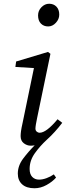

<svg xmlns="http://www.w3.org/2000/svg" viewBox="-20 -764 352 1024"><path d="M237 -623Q213 -623 198 -638.5Q183 -654 183 -682Q183 -707 201 -725.5Q219 -744 242 -744Q266 -744 281 -728.5Q296 -713 296 -686Q296 -662 278 -642.5Q260 -623 237 -623ZM90 -38Q90 -49 92 -64.5Q94 -80 101 -111L161 -401L62 -407L66 -436L236 -487L249 -477L178 -135Q174 -116 171.5 -101Q169 -86 169 -78Q169 -68 176 -62Q183 -56 191 -56Q227 -56 287 -128L312 -109Q293 -84 272 -61Q251 -38 229 -18Q194 14 166 53Q138 92 138 137Q138 165 152 179.5Q166 194 188 194Q207 194 228.5 186Q250 178 267 166L279 183Q260 205 228.5 222.5Q197 240 164 240Q121 240 98 219Q75 198 75 162Q75 120 103 82.5Q131 45 165 11Q160 12 154.5 12.5Q149 13 144 13Q124 13 107 0Q90 -13 90 -38Z"/></svg>

Font: Source Serif Pro
Style: Italic
Weight: 400
Italic angle: -12°
Designer: Frank Grießhammer
Foundry: Adobe Systems Incorporated
Version: Version 3.001;hotconv 1.0.111;makeotfexe 2.5.65597